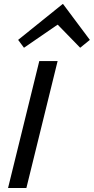

<svg xmlns="http://www.w3.org/2000/svg" viewBox="-20 -933 466 953"><path d="M426 -735 378 -696 267 -810H265L99 -696L70 -735L291 -913H293ZM111 0H20L175 -630H266Z"/></svg>

Font: TypoPRO Sinkin Sans
Style: 400 Italic
Weight: 400
Italic angle: -112°
Designer: Keith Bates
Foundry: K-Type
Version: Sinkin Sans (version 1.0)  by Keith Bates   •   © 2014   www